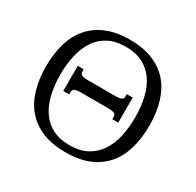

<svg xmlns="http://www.w3.org/2000/svg" viewBox="-158 -903 1111 1090"><g transform="rotate(30 397.0 -358.5)"><path d="M304.7 -327.6Q288.6 -327.6 278.3 -325.9Q268.1 -324.2 262.5 -320.8Q256.8 -317.4 254.6 -312.3Q252.4 -307.1 252.4 -299.8V-285.2H213.4V-449.7H252.4V-435.5Q252.4 -428.2 254.6 -423.1Q256.8 -418 262.5 -414.6Q268.1 -411.1 278.3 -409.4Q288.6 -407.7 304.7 -407.7H482.4Q498.5 -407.7 508.8 -409.4Q519 -411.1 524.7 -414.6Q530.3 -418 532.5 -423.1Q534.7 -428.2 534.7 -435.5V-449.7H573.7V-285.2H534.7V-299.8Q534.7 -307.1 532.5 -312.3Q530.3 -317.4 524.7 -320.8Q519 -324.2 508.8 -325.9Q498.5 -327.6 482.4 -327.6ZM58.6 -357.9Q58.6 -441.9 78.9 -510Q99.1 -578.1 140.9 -626.2Q182.6 -674.3 246.3 -700.4Q310.1 -726.6 397 -726.6Q483.9 -726.6 547.6 -700.7Q611.3 -674.8 653.1 -626.7Q694.8 -578.6 715.1 -510.5Q735.4 -442.4 735.4 -357.9Q735.4 -273.4 715.1 -205.3Q694.8 -137.2 653.1 -89.1Q611.3 -41 547.6 -15.1Q483.9 10.7 397 10.7Q310.1 10.7 246.3 -15.4Q182.6 -41.5 140.9 -89.6Q99.1 -137.7 78.9 -205.8Q58.6 -273.9 58.6 -357.9ZM152.3 -357.9Q152.3 -287.1 166.5 -227.8Q180.7 -168.5 210.4 -125.7Q240.2 -83 286.4 -59.3Q332.5 -35.6 397 -35.6Q461.4 -35.6 507.6 -59.3Q553.7 -83 583.7 -125.7Q613.8 -168.5 627.9 -227.8Q642.1 -287.1 642.1 -357.9Q642.1 -428.7 627.9 -488Q613.8 -547.4 584 -590.1Q554.2 -632.8 507.8 -656.5Q461.4 -680.2 397 -680.2Q332.5 -680.2 286.1 -656.5Q239.7 -632.8 210.2 -590.1Q180.7 -547.4 166.5 -488Q152.3 -428.7 152.3 -357.9Z"/></g></svg>

Font: Arian AMU Serif
Style: Regular
Weight: 400
Designer: Ruben Hakobyan (Tarumian)
Foundry: Ruben Hakobyan (Tarumian)
Version: Version 1.002